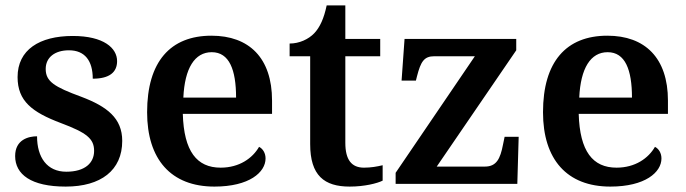

<svg xmlns="http://www.w3.org/2000/svg" viewBox="-20 -680 2535 710"><path d="M223 10C353 10 432 -50 432 -159C432 -243 376 -286 281 -322C180 -359 149 -379 149 -425C149 -468 183 -494 235 -494C294 -494 323 -455 323 -389C385 -389 413 -413 413 -454C413 -502 364 -547 249 -547C126 -547 45 -496 45 -395C45 -306 99 -265 205 -225C301 -189 328 -167 328 -122C328 -78 295 -45 225 -45C154 -45 117 -98 117 -176C86 -176 36 -164 36 -103C36 -35 95 10 223 10Z M773 10C902 10 962 -43 962 -94C962 -114 952 -130 938 -137C914 -95 865 -60 796 -60C708 -60 660 -120 656 -259H986V-308C986 -466 901 -548 762 -548C610 -548 524 -452 524 -265C524 -91 612 10 773 10ZM853 -319H658C663 -428 700 -487 763 -487C828 -487 853 -422 853 -319Z M1273 10C1328 10 1375 -2 1395 -12V-69C1374 -64 1352 -60 1326 -60C1280 -60 1257 -89 1257 -152V-472H1386V-536H1257V-660H1188C1178 -612 1163 -579 1142 -557C1121 -535 1087 -519 1051 -519V-472H1127V-147C1127 -31 1179 10 1273 10Z M1443 0H1893L1898 -174H1846L1840 -145C1830 -93 1816 -64 1773 -64H1595L1889 -494V-536H1476L1465 -382H1518L1522 -398C1536 -452 1548 -472 1586 -472H1736L1443 -41Z M2237 10C2366 10 2426 -43 2426 -94C2426 -114 2416 -130 2402 -137C2378 -95 2329 -60 2260 -60C2172 -60 2124 -120 2120 -259H2450V-308C2450 -466 2365 -548 2226 -548C2074 -548 1988 -452 1988 -265C1988 -91 2076 10 2237 10ZM2317 -319H2122C2127 -428 2164 -487 2227 -487C2292 -487 2317 -422 2317 -319Z"/></svg>

Font: Noto Serif SemiBold
Style: Regular
Weight: 600
Designer: Monotype Design Team
Foundry: Monotype Imaging Inc.
Version: Version 2.013